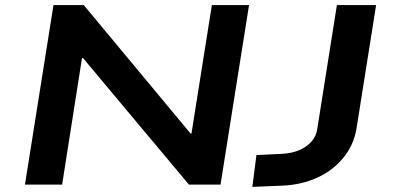

<svg xmlns="http://www.w3.org/2000/svg" viewBox="-20 -725 1543 754"><path d="M78 0 190 -705H309L728 -201H732L812 -705H958L846 0H722L306 -497H302L224 0ZM971 9 987 -116 1089 -121Q1127 -123 1156.5 -136Q1186 -149 1204 -170Q1222 -191 1226 -219L1303 -705H1457L1380 -220Q1369 -155 1328 -105Q1287 -55 1225 -27Q1163 1 1089 4Z"/></svg>

Font: Nunito Sans 7pt Expanded
Style: Bold Italic
Weight: 700
Width: 7
Italic angle: -9°
Designer: Vernon Adams
Foundry: Vernon Adams
Version: Version 3.101;gftools[0.9.27]